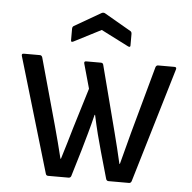

<svg xmlns="http://www.w3.org/2000/svg" viewBox="-50 -732 782 782"><g transform="rotate(5 341.0 -341.0)"><path d="M175 0Q167 0 165 -8L26 -477Q23 -487 33 -487H99Q106 -487 109 -479L185 -205Q194 -172 202.5 -139.5Q211 -107 219 -74H221Q231 -106 240.5 -138Q250 -170 259 -201L310 -368L282 -468Q279 -478 289 -478H349Q357 -478 359 -471L429 -201Q437 -169 445 -137.5Q453 -106 460 -74H462Q471 -106 479 -138.5Q487 -171 496 -203L572 -479Q575 -487 582 -487H649Q659 -487 656 -477L516 -8Q513 0 506 0H422Q415 0 412 -7L381 -116Q371 -151 362 -186.5Q353 -222 344 -264H342Q332 -223 322 -187.5Q312 -152 302 -117L269 -7Q266 0 259 0ZM230 -554Q220 -549 220 -558V-605Q220 -614 226 -617L335 -680Q342 -683 348 -680L457 -617Q463 -614 463 -605V-558Q463 -549 453 -554L341 -611Z"/></g></svg>

Font: Sofia Sans Semi Condensed
Style: Regular
Weight: 400
Designer: Botio Nikoltchev, Ani Petrova
Foundry: lettersoup
Version: Version 4.100; ttfautohint (v1.8.4.7-5d5b)